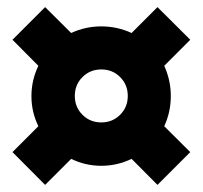

<svg xmlns="http://www.w3.org/2000/svg" viewBox="-20 -522 570 540"><path d="M422.9 -2 350.1 -75.2Q309.6 -55.7 264.9 -55.7Q220.2 -55.7 180.2 -75.2L106.9 -2L15.1 -94.2L87.9 -167Q68.4 -207 68.4 -251.7Q68.4 -296.4 87.9 -336.9L15.1 -410.2L106.9 -502L180.2 -429.2Q220.2 -447.8 264.9 -447.8Q309.6 -447.8 350.1 -429.2L422.9 -502L515.1 -410.2L441.9 -336.9Q460.4 -296.4 460.4 -251.7Q460.4 -207 441.9 -167L515.1 -94.2ZM190.4 -252.2Q190.4 -220.7 211.9 -199.2Q233.4 -177.7 264.9 -177.7Q296.4 -177.7 317.9 -199.2Q339.4 -220.7 339.4 -252.2Q339.4 -283.7 317.9 -305.2Q296.4 -326.7 264.9 -326.7Q233.4 -326.7 211.9 -305.2Q190.4 -283.7 190.4 -252.2Z"/></svg>

Font: TitilliumText25L
Style: 999 wt
Weight: 900
Designer: Accademia di Belle Arti di Urbino and others
Foundry: Accademia di Belle Arti di Urbino and others.
Version: Version 25.000